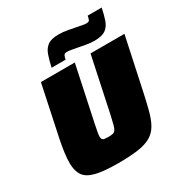

<svg xmlns="http://www.w3.org/2000/svg" viewBox="-205 -1062 1170 1226"><g transform="rotate(-30 380.0 -449.0)"><path d="M314 8Q207 8 148.5 -7Q90 -22 67 -56.5Q44 -91 44 -147Q44 -180 49.5 -223Q55 -266 66 -318L144 -688H394L308 -283Q302 -252 298 -231.5Q294 -211 294 -198Q294 -185 299 -178.5Q304 -172 314.5 -170.5Q325 -169 342 -169Q363 -169 375.5 -172Q388 -175 395.5 -186Q403 -197 409 -220Q415 -243 424 -283L510 -688H760L681 -318Q664 -238 649 -181.5Q634 -125 612.5 -88Q591 -51 555 -30Q519 -9 461 -0.5Q403 8 314 8ZM249 -733Q260 -783 272.5 -819Q285 -855 311.5 -875Q338 -895 393 -895Q425 -895 457 -889Q489 -883 515 -878Q537 -874 554 -870.5Q571 -867 583 -867Q602 -867 606.5 -876Q611 -885 615 -906H718Q708 -857 695.5 -820.5Q683 -784 656 -764.5Q629 -745 574 -745Q542 -745 510.5 -751Q479 -757 452 -762Q432 -766 414 -769Q396 -772 384 -772Q367 -772 361.5 -763Q356 -754 352 -733Z"/></g></svg>

Font: Saira SemiExpanded Black
Style: Italic
Weight: 900
Width: 6
Italic angle: -12°
Designer: Hector Gatti with collaboration of the Omnibus-Type team
Foundry: Omnibus-Type
Version: Version 1.101